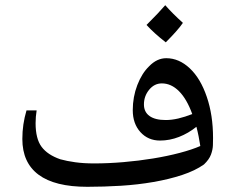

<svg xmlns="http://www.w3.org/2000/svg" viewBox="-20 -719 888 739"><path d="M316 0Q191 0 128.5 -46.5Q66 -93 66 -184Q66 -213 70 -240Q74 -267 82 -294H121Q119 -282 118 -269.5Q117 -257 117 -245Q117 -185 140 -154Q163 -123 212 -106Q237 -99 269.5 -94.5Q302 -90 342 -90Q397 -90 455.5 -95Q514 -100 569 -109Q624 -118 671.5 -130.5Q719 -143 751 -157Q748 -176 744.5 -194Q741 -212 736 -231Q705 -206 669 -192Q633 -178 596 -178Q550 -178 520.5 -210.5Q491 -243 491 -295Q491 -346 508.5 -391.5Q526 -437 554 -464Q584 -495 620 -495Q669 -495 710.5 -456Q752 -417 776 -346Q788 -311 794 -271.5Q800 -232 800 -188Q800 -177 799.5 -160Q799 -143 792 -124Q785 -105 765 -86Q731 -62 681 -45.5Q631 -29 570.5 -18.5Q510 -8 445 -4Q380 0 316 0ZM618 -257Q641 -257 666.5 -263Q692 -269 720 -280Q699 -338 669 -368Q639 -398 603 -398Q574 -398 554 -373.5Q534 -349 534 -317Q534 -288 555.5 -272.5Q577 -257 618 -257ZM618 -556Q572 -592 544 -623Q569 -648 586.5 -666.5Q604 -685 616 -699Q630 -683 647 -666Q664 -649 684 -631Q673 -615 656 -596Q639 -577 618 -556Z"/></svg>

Font: Noto Naskh Arabic Medium
Style: Regular
Weight: 500
Designer: Monotype Design Team, David Williams, Mohamad Dakak and Nizar Qandah
Foundry: Monotype Imaging Inc.
Version: Version 2.016